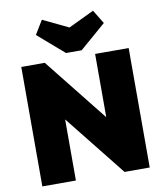

<svg xmlns="http://www.w3.org/2000/svg" viewBox="-101 -1046 960 1127"><g transform="rotate(-10 379.0 -482.0)"><path d="M59 0V-712H199L499 -335V-712H699V0H549L259 -364V0ZM531 -964 581 -882 425 -747H332L176 -882L226 -964L378 -891Z"/></g></svg>

Font: Outfit Black
Style: Regular
Weight: 900
Designer: Rodrigo Fuenzalida
Foundry: fragTYPE
Version: Version 1.100; ttfautohint (v1.8.4.7-5d5b)